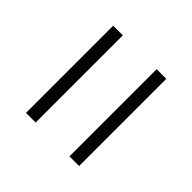

<svg xmlns="http://www.w3.org/2000/svg" viewBox="-34 -506 506 506"><g transform="rotate(-45 219.0 -253.0)"><path d="M57 -316V-352H382V-316ZM57 -154V-190H382V-154Z"/></g></svg>

Font: Saira UltraCondensed ExtraLight
Style: Regular
Weight: 250
Width: 1
Designer: Hector Gatti with collaboration of the Omnibus-Type team
Foundry: Omnibus-Type
Version: Version 1.101